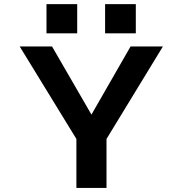

<svg xmlns="http://www.w3.org/2000/svg" viewBox="-20 -930 915 950"><path d="M358 0V-242.5L77.5 -700H237.5L432.5 -363L626 -700H786L507 -242.5V0ZM210 -909.5H362V-765H210ZM500 -909.5H652V-765H500Z"/></svg>

Font: Trispace SemiExpanded SemiBold
Style: Regular
Weight: 600
Width: 6
Designer: Tyler Finck
Foundry: Etcetera Type Company
Version: Version 1.210; ttfautohint (v1.8.3)